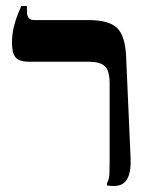

<svg xmlns="http://www.w3.org/2000/svg" viewBox="-20 -617 521 641"><path d="M360 4Q354 4 348 3.5Q342 3 337 2V-6Q342 -13 344 -25Q346 -37 346 -75V-338Q346 -381 330 -396Q314 -411 275 -411H76Q44 -411 32 -425.5Q20 -440 20 -473Q20 -503 26.5 -528.5Q33 -554 40.5 -572Q48 -590 51 -597H70V-576Q70 -566 75 -558Q80 -550 94 -550H275Q343 -550 370.5 -524Q398 -498 401 -429L416 -89Q418 -44 405 -20Q392 4 360 4Z"/></svg>

Font: Frank Ruhl Libre Medium
Style: Regular
Weight: 500
Designer: Yanek Iontef
Foundry: Fontef
Version: Version 6.004